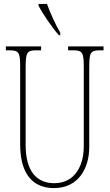

<svg xmlns="http://www.w3.org/2000/svg" viewBox="-20 -951 560 981"><path d="M281 -771H288V-784C265 -822 236 -886 220 -931H177V-921C195 -886 248 -807 281 -771ZM256 10C379 10 436 -89 436 -200V-607C436 -683 442 -694 492 -694H509V-714H328V-694H352C402 -694 408 -683 408 -607V-202C408 -114 369 -15 257 -15C169 -15 111 -74 111 -210V-606C111 -684 118 -694 167 -694H190V-714H10V-694H27C77 -694 83 -683 83 -609V-214C83 -55 153 10 256 10Z"/></svg>

Font: Noto Serif Hebrew ExtraCondensed Thin
Style: Regular
Weight: 100
Width: 2
Designer: Monotype Design Team
Foundry: Monotype Imaging Inc.
Version: Version 2.004